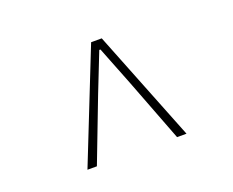

<svg xmlns="http://www.w3.org/2000/svg" viewBox="-72 -787 744 612"><g transform="rotate(-20 300.0 -481.0)"><path d="M132 -292 282 -670H318L468 -292H436L354 -506L302 -638H298L246 -506L164 -292Z"/></g></svg>

Font: TypoPRO Source Code Pro
Style: Regular
Weight: 200
Monospace: yes
Designer: Paul D. Hunt, Teo Tuominen
Foundry: Adobe Systems Incorporated
Version: Version 2.010;PS 1.0;hotconv 1.0.84;makeotf.lib2.5.63406